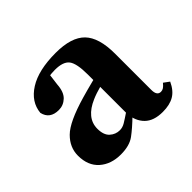

<svg xmlns="http://www.w3.org/2000/svg" viewBox="-94 -841 544 544"><g transform="rotate(-45 178.0 -569.0)"><path d="M301 -470.2Q301 -458.6 305 -452.9Q308.9 -447.2 316.7 -447.2Q322.5 -447.2 327.5 -450.5Q332.4 -453.7 338.7 -461.5L355.5 -449.2Q343.8 -424 325.9 -413.6Q308.1 -403.1 280.1 -403.1Q244.2 -403.1 225.6 -421.5Q206.9 -440 204.7 -471.5V-628Q204.7 -672.6 192.9 -688.2Q181.1 -703.8 148.2 -703.8Q136.2 -703.8 121.9 -701.8Q107.7 -699.8 85.5 -693.6L129.6 -717.5L123.5 -669.8Q121.7 -641.3 108 -628.3Q94.2 -615.2 75.6 -615.2Q39.8 -615.2 32.7 -646.7Q36.3 -686.8 75.4 -711.6Q114.4 -736.3 183.7 -736.3Q246.2 -736.3 273.6 -708.2Q301 -680.1 301 -615.4ZM115 -500.7Q115 -475.5 127.8 -464Q140.5 -452.5 157.4 -452.5Q168.3 -452.5 178.6 -458.7Q188.8 -464.8 208.5 -478.1L232.1 -494.6L239.7 -484.3L211.9 -456.7Q186.1 -431.6 165.9 -416.7Q145.7 -401.8 110.8 -401.8Q71.6 -401.8 46.9 -423.7Q22.2 -445.6 22.2 -485.6Q22.2 -518.7 47.8 -544.1Q73.3 -569.5 149.1 -591.5Q170.3 -597.7 201.3 -605.6Q232.2 -613.5 255.8 -618.7V-592.3Q232.1 -586.3 207.5 -579.7Q182.9 -573 167.9 -566.3Q141.9 -555.2 128.5 -538.8Q115 -522.3 115 -500.7Z"/></g></svg>

Font: Adobe Variable Font Prototype
Style: Regular
Weight: 389
Designer: Frank Grießhammer
Foundry: Adobe
Version: Version 1.004;hotconv 1.0.113;makeotfexe 2.5.65598